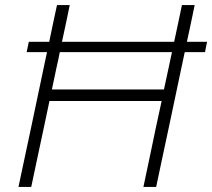

<svg xmlns="http://www.w3.org/2000/svg" viewBox="-20 -733 832 753"><path d="M52.5 0Q65 -59.5 77 -115.5Q89 -171.5 103 -237.5L152.5 -472.5Q155.5 -487.5 158.5 -501.2Q161.5 -515 164.5 -528.5H84.5L93 -569H173Q180.5 -605.5 188 -640.8Q195.5 -676 203.5 -713H253.5Q246 -676 238.5 -640.8Q231 -605.5 223 -569H663Q671 -606 678.5 -641.5Q686 -677 693.5 -713H743.5Q736 -676.5 728.5 -641.2Q721 -606 713 -569H792L784 -528.5H704.5Q698.5 -500 692.5 -472L643 -237.5Q629 -171.5 617 -116Q605 -60.5 592.5 0H542.5Q555 -60 567 -116Q579 -171.5 592.5 -238L614 -337H174L153 -237.5Q139 -171.5 127 -115.5Q115 -59.5 102.5 0ZM202.5 -472 183.5 -382H623L642.5 -472.5Q645.5 -487 648.5 -501Q651.5 -515 654.5 -528.5H214.5Q211.5 -515 209 -501Q206 -487 202.5 -472Z"/></svg>

Font: Heraclito ExtraLight
Style: Italic
Weight: 200
Italic angle: -12°
Designer: Kostas Bartsokas (font) & Cristiano Sobral (main changes)
Foundry: Kostas Bartsokas (font) & Cristiano Sobral (main changes)
Version: Version 1.00;July 8, 2020;FontCreator 13.0.0.2655 64-bit